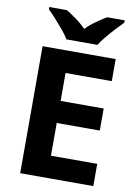

<svg xmlns="http://www.w3.org/2000/svg" viewBox="-100 -999 760 1063"><g transform="rotate(10 280.0 -467.0)"><path d="M501 0H90V-714H501V-590H241V-433H483V-309H241V-125H501ZM214 -774Q200 -797 177.5 -824Q155 -851 131.5 -877Q108 -903 89 -921V-934H188Q214 -918 244 -896.5Q274 -875 300 -848Q326 -875 357 -896.5Q388 -918 414 -934H513V-921Q495 -903 471 -877Q447 -851 424.5 -824Q402 -797 388 -774Z"/></g></svg>

Font: Noto Sans Thaana
Style: Bold
Weight: 700
Designer: David Williams
Foundry: Google Inc.
Version: Version 3.001; ttfautohint (v1.8.4.7-5d5b)